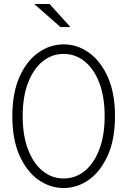

<svg xmlns="http://www.w3.org/2000/svg" viewBox="-20 -934 640 965"><path d="M300 11Q231 11 172 -31Q113 -73 77.5 -153.5Q42 -234 42 -350Q42 -466 77.5 -546.5Q113 -627 172 -669Q231 -711 300 -711Q369 -711 427.5 -669Q486 -627 522 -546.5Q558 -466 558 -350Q558 -234 522 -153.5Q486 -73 427.5 -31Q369 11 300 11ZM300 -37Q359 -37 405.5 -74.5Q452 -112 479 -182.5Q506 -253 506 -350Q506 -448 479 -518Q452 -588 405.5 -625.5Q359 -663 300 -663Q241 -663 194.5 -625.5Q148 -588 121 -518Q94 -448 94 -350Q94 -253 121 -182.5Q148 -112 194.5 -74.5Q241 -37 300 -37ZM284 -798 152 -914H229L334 -798Z"/></svg>

Font: Red Hat Mono VF Light
Style: Regular
Weight: 300
Monospace: yes
Designer: Pentagram, MCKL
Foundry: Pentagram, MCKL
Version: Version 1.023